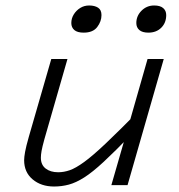

<svg xmlns="http://www.w3.org/2000/svg" viewBox="-20 -675 654 700"><path d="M386 0 444 -201 518 -460H577L445 0ZM487 -272 458 -184Q399 -123 358 -85Q317 -47 287 -28Q257 -9 231 -2Q205 5 177 5Q130 5 99 -21Q68 -47 68 -91Q68 -102 71.5 -121.5Q75 -141 85 -176L167 -460H226L142 -168Q134 -139 131.5 -124.5Q129 -110 129 -100Q129 -74 146.5 -60.5Q164 -47 192 -47Q213 -47 234.5 -54.5Q256 -62 287 -84.5Q318 -107 365.5 -152Q413 -197 487 -272ZM285 -556Q262 -556 251 -565.5Q240 -575 240 -591Q240 -608 249 -622.5Q258 -637 272.5 -646Q287 -655 305 -655Q325 -655 337.5 -647Q350 -639 350 -620Q350 -597 334.5 -576.5Q319 -556 285 -556ZM521 -556Q499 -556 488 -565.5Q477 -575 477 -591Q477 -617 496 -636Q515 -655 542 -655Q564 -655 575 -645.5Q586 -636 586 -620Q586 -592 568 -574Q550 -556 521 -556Z"/></svg>

Font: Intel One Mono Light
Style: Italic
Weight: 300
Italic angle: -16°
Monospace: yes
Designer: Fred Shallcrass
Foundry: Frere-Jones Type LLC
Version: Version 1.004